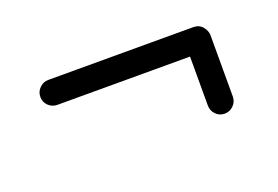

<svg xmlns="http://www.w3.org/2000/svg" viewBox="-43 -452 568 392"><g transform="rotate(-20 240.5 -256.0)"><path d="M50.8 -322.8Q50.8 -334 58.8 -342Q66.9 -350.1 78.1 -350.1H393.1Q405.8 -350.1 413.1 -341.1Q420.4 -332 420.4 -322.8V-189.5Q420.4 -178.2 412.4 -170.2Q404.3 -162.1 393.1 -162.1Q381.8 -162.1 374 -170.2Q366.2 -178.2 366.2 -189.5V-295.9H78.1Q66.9 -295.9 58.8 -303.7Q50.8 -311.5 50.8 -322.8Z"/></g></svg>

Font: Mikhak-DS1-FD Light
Style: Regular
Weight: 300
Designer: Amin Abedi
Version: Version 3.2